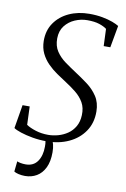

<svg xmlns="http://www.w3.org/2000/svg" viewBox="-104 -811 723 1100"><g transform="rotate(10 257.0 -261.5)"><path d="M208.5 11Q166.5 11 126.8 4Q87 -3 57 -13Q27 -23 15 -32L38 -169H79.5L83.5 -62.5Q104.5 -48.5 138.2 -37.8Q172 -27 211.5 -27Q240 -27 269.5 -35.2Q299 -43.5 324 -60.5Q349 -77.5 365 -105.2Q381 -133 382.5 -171Q384.5 -214 366.8 -244.8Q349 -275.5 320.2 -298.5Q291.5 -321.5 259.5 -342Q232 -359.5 203 -379.5Q174 -399.5 149.2 -424.5Q124.5 -449.5 109.2 -481Q94 -512.5 93.5 -553Q93 -614 123.8 -658.2Q154.5 -702.5 207.2 -726.8Q260 -751 325 -751Q367 -751 401.5 -744.5Q436 -738 460.5 -728.8Q485 -719.5 498.5 -711L475.5 -583H437L433 -682.5Q417.5 -694.5 389.8 -703.8Q362 -713 319.5 -713Q282.5 -713 247.8 -698Q213 -683 190.2 -653.8Q167.5 -624.5 167 -581Q166.5 -536.5 187 -505.8Q207.5 -475 239.2 -452Q271 -429 304 -407.5Q341 -383.5 377 -356.8Q413 -330 436.8 -294Q460.5 -258 461 -206.5Q461.5 -139.5 428.2 -90.8Q395 -42 337.8 -15.5Q280.5 11 208.5 11ZM215.5 -12.5 236.5 -10.5Q244 2.5 249 22Q254 41.5 254 67.5Q254 121.5 236.5 157.2Q219 193 189 210.5Q159 228 121.5 228Q102 228 84 223.8Q66 219.5 57.5 213.5L64 153Q70 156.5 84 159.2Q98 162 113.5 162Q159 162 182.2 129Q205.5 96 205.5 43Q206 25 203.2 12.2Q200.5 -0.5 196.5 -10.5Z"/></g></svg>

Font: Merriweather 72pt Light
Style: Italic
Weight: 300
Italic angle: -7.8°
Version: Version 2.101